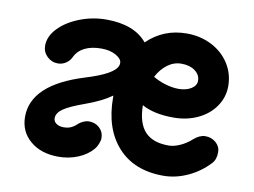

<svg xmlns="http://www.w3.org/2000/svg" viewBox="-66 -626 992 751"><g transform="rotate(10 430.5 -250.0)"><path d="M820 -96Q820 -67 805 -51Q769 -12 721 10Q673 32 624 32Q508 32 443 -40Q378 -112 378 -236V-243Q339 -215 275 -192Q216 -171 191.5 -154Q167 -137 167 -116Q167 -103 178.5 -95Q190 -87 207 -87Q225 -87 237.5 -93Q250 -99 261 -110Q269 -117 280.5 -122Q292 -127 301 -127Q327 -127 344 -111Q361 -95 361 -71Q361 -61 355.5 -47.5Q350 -34 343 -26Q321 0 285 15Q249 30 207 30Q138 30 95 -6.5Q52 -43 52 -102Q52 -230 256 -293Q368 -327 380 -362Q382 -366 382 -373Q382 -389 358.5 -402.5Q335 -416 300 -416Q261 -416 234 -402.5Q207 -389 195 -363Q188 -348 173.5 -338.5Q159 -329 142 -329Q117 -329 99 -346.5Q81 -364 81 -389Q81 -426 112 -458.5Q143 -491 194 -511Q245 -531 300 -531Q411 -531 462 -469Q527 -532 619 -532Q674 -532 718.5 -509Q763 -486 788.5 -446Q814 -406 814 -357Q814 -313 789 -276.5Q764 -240 720.5 -219.5Q677 -199 624 -199Q546 -199 498 -226Q499 -155 530 -121.5Q561 -88 624 -88Q645 -88 669.5 -99Q694 -110 715 -129Q738 -149 760 -149Q785 -149 802.5 -133.5Q820 -118 820 -96ZM522 -343Q545 -329 572.5 -321Q600 -313 624 -313Q654 -313 674 -325.5Q694 -338 694 -357Q694 -381 673 -396.5Q652 -412 619 -412Q589 -412 564 -393.5Q539 -375 522 -343Z"/></g></svg>

Font: Tsukimi Rounded
Style: Bold
Weight: 700
Designer: Takashi Funayama
Foundry: Takashi Funayama
Version: Version 1.032; ttfautohint (v1.8.3)